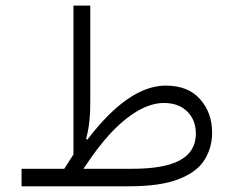

<svg xmlns="http://www.w3.org/2000/svg" viewBox="-20 -654 820 674"><path d="M55.7 -61.5V0H430.7C505.9 0 564.9 -8.3 607.9 -25.4C650.4 -42 680.7 -64.5 698.2 -93.3C715.8 -121.6 724.6 -153.3 724.6 -188C724.6 -235.4 710.4 -274.4 682.1 -306.2C653.8 -337.9 613.8 -353.5 562 -353.5C474.6 -353.5 382.8 -290 286.6 -163.6L282.2 -166.5C294.4 -211.4 296.9 -251 296.9 -298.3V-634.3H237.8V-111.8C227.5 -95.7 216.8 -79.1 205.6 -61.5ZM272.9 -61.5C314 -123.5 351.6 -170.9 386.2 -204.6C454.6 -271 511.2 -292.5 555.7 -292.5C590.3 -292.5 617.7 -282.2 637.7 -262.2C657.7 -242.2 667.5 -216.3 667.5 -185.5C667.5 -79.6 551.8 -61.5 439.9 -61.5Z"/></svg>

Font: Estedad Light
Style: Regular
Weight: 300
Designer: Amin Abedi
Version: Version 7.3